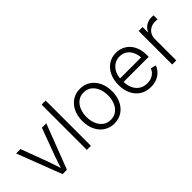

<svg xmlns="http://www.w3.org/2000/svg" viewBox="42 -1450 2182 2182"><g transform="rotate(-45 1133.5 -358.5)"><path d="M237.3 0 29.8 -539.1H100.6L226.1 -202.1Q242.7 -158.2 255.9 -114.3Q269 -70.3 283.2 -28.3H261.7Q275.9 -70.3 289.1 -114.3Q302.2 -158.2 318.8 -202.1L443.8 -539.1H514.6L307.1 0Z M692.4 -727.5V0H627V-727.5Z M1061.5 11.2Q991.2 11.2 937 -24.2Q882.8 -59.6 852.3 -122.6Q821.8 -185.5 821.8 -267.1Q821.8 -350.1 852.3 -413.1Q882.8 -476.1 937 -511.5Q991.2 -546.9 1061.5 -546.9Q1132.8 -546.9 1186.8 -511.5Q1240.7 -476.1 1271.2 -412.8Q1301.8 -349.6 1301.8 -267.1Q1301.8 -185.5 1271.2 -122.6Q1240.7 -59.6 1186.8 -24.2Q1132.8 11.2 1061.5 11.2ZM1061.5 -47.9Q1117.2 -47.9 1156 -77.4Q1194.8 -106.9 1215.3 -156.7Q1235.8 -206.5 1235.8 -267.1Q1235.8 -328.6 1215.3 -378.7Q1194.8 -428.7 1155.8 -458.3Q1116.7 -487.8 1061.5 -487.8Q1006.8 -487.8 968 -458Q929.2 -428.2 908.7 -378.4Q888.2 -328.6 888.2 -267.1Q888.2 -206.1 908.7 -156.5Q929.2 -106.9 968 -77.4Q1006.8 -47.9 1061.5 -47.9Z M1648.9 11.2Q1573.2 11.2 1517.8 -24.2Q1462.4 -59.6 1432.4 -122.3Q1402.3 -185.1 1402.3 -266.6Q1402.3 -348.6 1432.4 -411.9Q1462.4 -475.1 1516.1 -511Q1569.8 -546.9 1639.6 -546.9Q1686.5 -546.9 1728.3 -530Q1770 -513.2 1802.5 -479.2Q1835 -445.3 1853.5 -394.8Q1872.1 -344.2 1872.1 -276.9V-250.5H1443.8V-307.1H1836.4L1806.6 -286.1Q1806.6 -344.7 1786.4 -390.4Q1766.1 -436 1728.8 -462.2Q1691.4 -488.3 1639.6 -488.3Q1588.4 -488.3 1549.8 -461.4Q1511.2 -434.6 1489.7 -389.9Q1468.3 -345.2 1468.3 -290.5V-258.8Q1468.3 -195.3 1490.2 -147.9Q1512.2 -100.6 1553 -74.2Q1593.8 -47.9 1648.9 -47.9Q1687.5 -47.9 1717 -60.1Q1746.6 -72.3 1766.8 -93.5Q1787.1 -114.7 1796.9 -140.6L1859.9 -125Q1847.7 -87.9 1818.8 -56.6Q1790 -25.4 1746.8 -7.1Q1703.6 11.2 1648.9 11.2Z M1999 0V-539.1H2062V-454.1H2066.4Q2082.5 -495.6 2122.1 -521Q2161.6 -546.4 2212.9 -546.4Q2220.7 -546.4 2229.7 -545.9Q2238.8 -545.4 2244.6 -545.4V-479.5Q2241.2 -480.5 2230.2 -481.7Q2219.2 -482.9 2206.1 -482.9Q2165.5 -482.9 2133.3 -465.3Q2101.1 -447.8 2082.8 -416.5Q2064.5 -385.3 2064.5 -343.8V0Z"/></g></svg>

Font: Inter 18pt Light
Style: Regular
Weight: 300
Designer: Rasmus Andersson
Foundry: rsms
Version: Version 4.001;git-66647c0bb